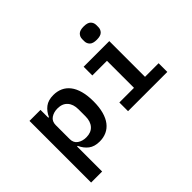

<svg xmlns="http://www.w3.org/2000/svg" viewBox="-188 -1063 1577 1577"><g transform="rotate(-45 600.0 -275.0)"><path d="M69 -516H197V-425H204Q225 -472 261.5 -500Q298 -528 358 -528Q402 -528 438.5 -511.5Q475 -495 501 -461.5Q527 -428 541 -377Q555 -326 555 -258Q555 -190 541 -139Q527 -88 501 -54.5Q475 -21 438.5 -4.5Q402 12 358 12Q298 12 261.5 -16Q225 -44 204 -91H197V200H69ZM304 -90Q360 -90 390.5 -124Q421 -158 421 -217V-299Q421 -358 390.5 -392Q360 -426 304 -426Q260 -426 228.5 -404.5Q197 -383 197 -339V-177Q197 -133 228.5 -111.5Q260 -90 304 -90Z M932 -596Q887 -596 868.5 -615Q850 -634 850 -661V-685Q850 -712 868.5 -731Q887 -750 932 -750Q977 -750 995.5 -731Q1014 -712 1014 -685V-661Q1014 -634 995.5 -615Q977 -596 932 -596ZM698 -101H868V-415H698V-516H996V-101H1154V0H698Z"/></g></svg>

Font: IBM Plex Mono SemiBold
Style: Regular
Weight: 600
Monospace: yes
Designer: Mike Abbink, Paul van der Laan, Pieter van Rosmalen
Foundry: Bold Monday
Version: Version 2.3